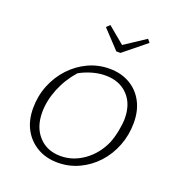

<svg xmlns="http://www.w3.org/2000/svg" viewBox="-133 -844 902 963"><g transform="rotate(20 318.0 -362.5)"><path d="M279 7Q218 7 171 -20Q124 -47 97.5 -95Q71 -143 71 -208Q71 -273 94 -330.5Q117 -388 157.5 -431.5Q198 -475 251 -500Q304 -525 365 -525Q426 -525 472.5 -498.5Q519 -472 545 -424Q571 -376 571 -311Q571 -246 548.5 -188Q526 -130 486 -86.5Q446 -43 393 -18Q340 7 279 7ZM282 -29Q348 -29 405.5 -70Q463 -111 494 -181Q506 -211 513.5 -249.5Q521 -288 521 -316Q521 -394 476.5 -440Q432 -486 357 -486Q323 -486 287.5 -476Q252 -466 220 -448Q173 -395 147 -330.5Q121 -266 121 -204Q121 -125 165 -77Q209 -29 282 -29ZM366 -618 275 -715 293 -732 382 -658 494 -732 508 -715 388 -618Z"/></g></svg>

Font: Piazzolla SC ExtraLight
Style: Italic
Weight: 200
Italic angle: -11.3°
Designer: Juan Pablo del Peral
Foundry: Huerta Tipografica
Version: Version 1.330